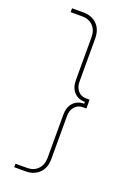

<svg xmlns="http://www.w3.org/2000/svg" viewBox="-163 -778 670 981"><g transform="rotate(20 172.0 -288.0)"><path d="M50 144H113Q136 144 154.5 136.5Q173 129 186.5 115.5Q200 102 207 82.5Q214 63 214 40V-194Q214 -225 231 -244.5Q248 -264 275 -264H294V-312H275Q247 -312 230.5 -331.5Q214 -351 214 -381V-615Q214 -639 207 -658.5Q200 -678 186.5 -691.5Q173 -705 154.5 -712.5Q136 -720 113 -720H50V-699H113Q150 -699 172 -676Q194 -653 194 -615V-381Q194 -341 216 -317Q238 -293 275 -293V-283Q238 -283 216 -259Q194 -235 194 -194V40Q194 78 172 101.5Q150 125 113 125H50Z"/></g></svg>

Font: Fixel Variable
Style: Regular
Weight: 100
Width: 3
Designer: AlfaBravo + MacPaw
Foundry: Kyrylo Tkachov, Marchela Mozhyna, Serhii Makarenko, Maria Weinstein, Zakhar Kryvoshyya
Version: Version 1.211